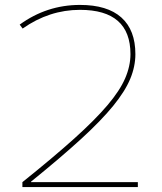

<svg xmlns="http://www.w3.org/2000/svg" viewBox="-20 -760 660 780"><path d="M71 -20Q197 -121 281.5 -197Q366 -273 416.5 -332.5Q467 -392 488.5 -442Q510 -492 510 -540Q510 -720 305 -720Q180 -720 72 -644L60 -660Q170 -740 305 -740Q416 -740 473 -689Q530 -638 530 -540Q530 -490 509 -439.5Q488 -389 439.5 -329.5Q391 -270 309 -195Q227 -120 106 -22V-20H540V0H71Z"/></svg>

Font: M PLUS 1 Thin
Style: Regular
Weight: 100
Designer: Coji Morishita
Foundry: UNDERFOREST DESIGN
Version: Version 1.001